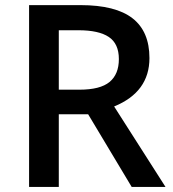

<svg xmlns="http://www.w3.org/2000/svg" viewBox="-20 -734 679 754"><path d="M210.9 -381.8H292Q373.5 -381.8 410.2 -412.1Q446.8 -442.4 446.8 -502Q446.8 -562.5 407.2 -588.9Q367.7 -615.2 288.1 -615.2H210.9ZM210.9 -285.2V0H94.2V-713.9H295.9Q434.1 -713.9 500.5 -662.1Q566.9 -610.4 566.9 -505.9Q566.9 -372.6 428.2 -315.9L629.9 0H497.1L326.2 -285.2Z"/></svg>

Font: f0_41264          
Style: Regular
Weight: 600
Foundry: Ascender Corporation
Version: Version 1.10